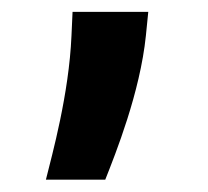

<svg xmlns="http://www.w3.org/2000/svg" viewBox="-20 -119 343 317"><path d="M220.9 -60.4 224.8 -99.4H99.8L98 -59.7C93.8 36.9 66.1 136 55.8 177.6H153.8C170.8 134.6 211.3 33.7 220.9 -60.4Z"/></svg>

Font: Magic Ui Pro
Style: Bold
Weight: 700
Designer: Stefan Endress, Andreas Faust
Version: Version 1.000;FEAKit 1.0